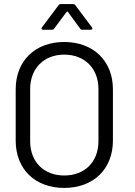

<svg xmlns="http://www.w3.org/2000/svg" viewBox="-20 -914 661 942"><path d="M192 -768H233C238 -768 243 -769 246 -774L307 -856C308 -858 312 -858 313 -856L373 -774C376 -769 380 -768 385 -768H425C433 -768 436 -774 431 -780L350 -888C347 -893 342 -894 337 -894H280C275 -894 270 -893 267 -888L186 -780C181 -774 184 -768 192 -768ZM295 8C438 8 534 -84 534 -224V-476C534 -615 438 -708 295 -708C152 -708 57 -615 57 -476V-224C57 -84 152 8 295 8ZM295 -53C195 -53 128 -120 128 -221V-477C128 -578 195 -646 295 -646C396 -646 463 -578 463 -477V-221C463 -120 396 -53 295 -53Z"/></svg>

Font: Elastic
Style: elastic
Weight: 400
Designer: Jeremy Tribby
Foundry: Tribby Type
Version: Version 1.422;hotconv 1.0.109;makeotfexe 2.5.65596